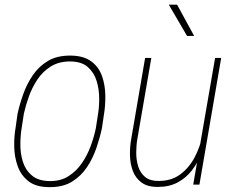

<svg xmlns="http://www.w3.org/2000/svg" viewBox="-20 -770 978 801"><path d="M45.4 -239.3 53.2 -295.4Q62 -335 76.9 -377.2Q91.8 -419.4 116.9 -456.3Q142.1 -493.2 180.2 -515.9Q218.3 -538.6 274.4 -538.1Q329.1 -537.6 360.8 -513.9Q392.6 -490.2 405.8 -452.1Q418.9 -414.1 419.4 -371.6Q419.9 -329.1 413.6 -292L405.3 -235.4Q397 -196.3 382.3 -153.1Q367.7 -109.9 342.8 -72.5Q317.9 -35.2 280.3 -12Q242.7 11.2 186 10.7Q130.4 10.7 98.9 -13.9Q67.4 -38.6 53.7 -77.1Q40 -115.7 39.3 -158.9Q38.6 -202.1 45.4 -239.3ZM79.6 -295.9 70.8 -238.8Q65.4 -207.5 64.9 -169.2Q64.5 -130.9 75.2 -95.9Q85.9 -61 112.8 -38.1Q139.6 -15.1 187 -14.6Q232.4 -13.7 265.6 -34.9Q298.8 -56.2 321.5 -89.1Q344.2 -122.1 358.4 -160.9Q372.6 -199.7 379.9 -235.4L388.7 -292.5Q394 -322.8 393.8 -360.4Q393.6 -397.9 383.1 -432.4Q372.6 -466.8 346.7 -490Q320.8 -513.2 272.9 -513.7Q225.6 -513.7 191.9 -492.7Q158.2 -471.7 136 -438.2Q113.8 -404.8 100.3 -366.9Q86.9 -329.1 79.6 -295.9Z M807.1 -122.1 877.4 -528.3H902.8L812 0H786.1ZM825.2 -207.5H841.8Q834 -168 819.3 -129.2Q804.7 -90.3 780.5 -59.1Q756.3 -27.8 721.2 -9Q686 9.8 639.2 9.8Q596.2 10.3 570.8 -8.3Q545.4 -26.9 534.2 -56.9Q522.9 -86.9 522.2 -122.3Q521.5 -157.7 527.8 -192.4L585.4 -528.3H611.3L553.2 -191.4Q548.3 -163.6 548.3 -133.1Q548.3 -102.5 556.6 -75.7Q564.9 -48.8 585 -32Q605 -15.1 639.6 -15.1Q695.3 -14.6 732.7 -43Q770 -71.3 792.7 -115Q815.4 -158.7 825.2 -207.5ZM718.8 -750.5 790 -620.1H760.3L684.1 -750.5Z"/></svg>

Font: Roboto Condensed Thin
Style: Italic
Weight: 250
Italic angle: -12°
Designer: Christian Robertson
Foundry: Google
Version: Version 3.008; 2023